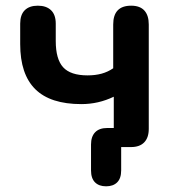

<svg xmlns="http://www.w3.org/2000/svg" viewBox="-20 -517 614 675"><path d="M353 138Q328 138 314 124Q300 110 300 82V-9Q300 -37 314.5 -52Q329 -67 357 -67H396L380 -49V-177Q353 -164 324.5 -157.5Q296 -151 266 -151Q157 -151 104 -203.5Q51 -256 51 -362V-434Q51 -465 67 -481Q83 -497 113 -497Q143 -497 159.5 -481Q176 -465 176 -434V-373Q176 -309 202 -280.5Q228 -252 288 -252Q315 -252 337 -258Q359 -264 378 -277V-431Q378 -497 441 -497Q472 -497 487.5 -480Q503 -463 503 -431V-64Q503 -33 487 -16.5Q471 0 441 0H386L406 -17V82Q406 110 392 124Q378 138 353 138Z"/></svg>

Font: Nunito ExtraLight
Style: Regular
Weight: 200
Designer: Vernon Adams
Foundry: Vernon Adams
Version: Version 3.602